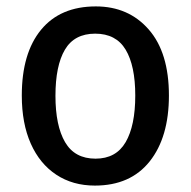

<svg xmlns="http://www.w3.org/2000/svg" viewBox="-20 -569 595 599"><path d="M507 -271Q507 -141 447 -65.5Q387 10 276 10Q207 10 155.5 -24Q104 -58 76 -121Q48 -184 48 -271Q48 -403 108 -476Q168 -549 279 -549Q381 -549 444 -477Q507 -405 507 -271ZM153 -270Q153 -177 183 -125.5Q213 -74 278 -74Q342 -74 372 -125.5Q402 -177 402 -271Q402 -364 372 -414Q342 -464 277 -464Q212 -464 182.5 -414Q153 -364 153 -270Z"/></svg>

Font: Noto Sans Georgian SemiCondensed Medium
Style: Regular
Weight: 500
Width: 4
Designer: Monotype Design Team, Akaki Razmadze
Foundry: Google LLC
Version: Version 2.005; ttfautohint (v1.8.4.7-5d5b)